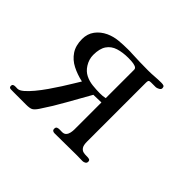

<svg xmlns="http://www.w3.org/2000/svg" viewBox="-147 -1024 1295 1295"><g transform="rotate(45 500.0 -376.5)"><path d="M557 -684V-413Q544 -410 531.5 -409Q519 -408 506 -408Q471 -408 434.5 -412Q398 -416 367 -431.5Q336 -447 315 -480Q291 -518 291 -560Q291 -620 314 -653.5Q337 -687 378.5 -700Q420 -713 473 -713Q483 -713 503 -712Q523 -711 540 -705Q557 -699 557 -684ZM780 -729Q780 -745 771.5 -748.5Q763 -752 750 -752Q719 -752 688.5 -749.5Q658 -747 627 -747Q587 -747 548 -748Q509 -749 469 -751Q459 -752 449.5 -752Q440 -752 430 -752Q387 -752 344 -748Q301 -744 261 -726Q216 -705 189 -668.5Q162 -632 162 -582Q162 -520 189.5 -479Q217 -438 263 -414.5Q309 -391 364 -379Q354 -363 335 -331.5Q316 -300 291.5 -261.5Q267 -223 239.5 -183.5Q212 -144 184.5 -111Q157 -78 133 -57.5Q109 -37 91 -37Q84 -37 73 -37.5Q62 -38 54 -34.5Q46 -31 46 -19Q46 -3 62 -2.5Q78 -2 92 -2H208Q242 -2 257 -9.5Q272 -17 291 -45Q344 -124 389.5 -206Q435 -288 482 -370L557 -372V-114Q557 -99 553.5 -82.5Q550 -66 540 -54.5Q530 -43 510 -43Q502 -43 489 -43.5Q476 -44 466.5 -40Q457 -36 457 -22Q457 -10 464 -5.5Q471 -1 481 -1Q534 -1 587 -2Q640 -3 692 -3Q706 -3 719.5 -2.5Q733 -2 746 -2Q757 -2 767 -8Q777 -14 777 -26Q777 -40 766.5 -43Q756 -46 741 -45.5Q726 -45 711 -48.5Q696 -52 685.5 -67Q675 -82 675 -117V-680Q675 -694 679 -699Q683 -704 698 -704H743Q752 -704 766 -711.5Q780 -719 780 -729Z"/></g></svg>

Font: UoqMunThenKhung
Style: Regular
Weight: 400
Designer: Font-Kai, 金井和夫, 宇文滿月
Foundry: Kazuo Kanai, Moonlit Owen
Version: Version 1.197